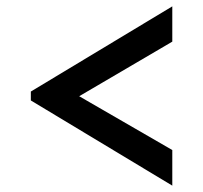

<svg xmlns="http://www.w3.org/2000/svg" viewBox="-20 -612 640 604"><path d="M157 -267 77 -296V-324L522 -592V-481ZM522 -28 77 -296V-324L157 -351L522 -140Z"/></svg>

Font: BioRhyme SemiBold
Style: Regular
Weight: 600
Designer: Aoife Mooney
Foundry: Aoife Mooney Type
Version: Version 1.600;gftools[0.9.33]